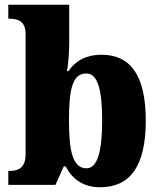

<svg xmlns="http://www.w3.org/2000/svg" viewBox="-20 -780 674 810"><path d="M402 10C527 10 595 -76 595 -271C595 -464 529 -549 409 -549C338 -549 295 -519 269 -480H263C268 -512 272 -560 272 -597V-760H15V-701H19C58 -701 88 -690 88 -635V-129C88 -68 52 -59 21 -59H15V0H214L249 -78H257C284 -26 330 10 402 10ZM345 -70C287 -70 271 -142 271 -271C271 -405 286 -470 344 -470C391 -470 411 -405 411 -272C411 -142 391 -70 345 -70Z"/></svg>

Font: Noto Serif Georgian SemiCondensed Black
Style: Regular
Weight: 900
Width: 4
Designer: Monotype Design Team, Akaki Razmadze
Foundry: Google LLC
Version: Version 2.003